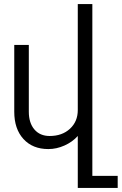

<svg xmlns="http://www.w3.org/2000/svg" viewBox="-20 -720 596 940"><path d="M432.1 -700.2V141.1H556.2V200.2H360.8V-54.2Q334.5 -24.9 295.7 -7.6Q256.8 9.8 216.8 9.8Q139.6 9.8 94.7 -39.6Q49.8 -88.9 49.8 -172.9V-500H121.1V-172.9Q121.1 -118.2 148.4 -86.2Q175.8 -54.2 223.1 -54.2Q284.2 -54.2 322.5 -89.6Q360.8 -125 360.8 -181.2V-700.2Z"/></svg>

Font: LT Superior
Style: Regular
Weight: 400
Designer: Daniel Lyons
Foundry: LyonsType
Version: Version 1.000